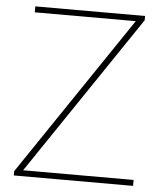

<svg xmlns="http://www.w3.org/2000/svg" viewBox="-52 -759 681 805"><g transform="rotate(5 289.0 -357.0)"><path d="M538 0V-25H73L526 -696V-714H64V-689H489L36 -18V0Z"/></g></svg>

Font: Noto Sans Lao UI Thin
Style: Regular
Weight: 100
Designer: Monotype Design Team
Foundry: Monotype Imaging Inc.
Version: Version 2.000